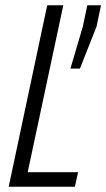

<svg xmlns="http://www.w3.org/2000/svg" viewBox="-20 -708 403 728"><path d="M13 0 159 -688H220L85 -55H276L264 0ZM247 -448 294 -607 311 -688H363L346 -607L283 -448Z"/></svg>

Font: Saira Condensed Light
Style: Italic
Weight: 300
Width: 3
Italic angle: -12°
Designer: Hector Gatti with collaboration of the Omnibus-Type team
Foundry: Omnibus-Type
Version: Version 1.101